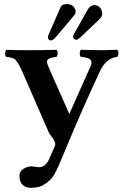

<svg xmlns="http://www.w3.org/2000/svg" viewBox="-20 -677 598 929"><path d="M474.6 -608.9Q473.6 -596.2 461.9 -584.5L363.8 -491.7Q356 -484.9 349.1 -484.4Q335.4 -485.8 333.5 -499Q334 -505.9 338.4 -513.2L406.2 -633.8Q418 -650.9 434.1 -652.3Q464.4 -652.3 472.7 -623Q474.6 -615.7 474.6 -608.9ZM346.2 -621.1Q345.7 -611.3 340.8 -605L249 -496.1Q235.8 -481.9 225.1 -481Q212.9 -482.9 211.9 -496.6Q212.4 -503.4 215.3 -509.8L273.9 -644Q280.8 -656.7 304.2 -657.2Q332 -657.2 342.8 -634.3Q346.2 -627.4 346.2 -621.1ZM242.2 168Q225.6 197.3 188.5 218.8Q184.6 220.7 182.1 222.2Q160.6 231.9 125 231.9Q101.6 231 85.9 213.9Q74.2 198.7 74.2 173.8Q74.2 148.9 103 134.8Q117.7 128.4 133.8 127.9Q140.1 127.9 148.9 129.9Q160.2 131.8 168.9 131.8Q198.7 131.8 216.3 96.2Q219.2 89.8 222.2 83L246.1 27.8Q252.4 13.2 229 -17.1Q221.2 -27.8 217.8 -32.2L88.9 -328.1Q65.4 -382.3 48.3 -392.6Q35.6 -399.4 9.8 -401.9Q1.5 -410.2 6.8 -429.7Q8.3 -434.1 9.8 -436Q49.8 -434.1 121.1 -434.1Q180.2 -434.1 253.9 -436Q262.2 -427.7 257.3 -408.7Q255.9 -404.3 253.9 -401.9Q207 -397.9 207 -378.4Q207.5 -368.2 221.2 -337.9L314 -128.9Q314.9 -126.5 315.4 -125Q315.9 -126.5 315.9 -127L418.9 -357.9Q434.1 -392.1 390.6 -399.4Q382.3 -400.9 371.1 -401.9Q362.8 -410.2 367.7 -429.7Q369.1 -434.1 371.1 -436Q445.3 -434.1 477.1 -434.1Q499.5 -434.1 547.9 -436Q556.2 -427.7 551.3 -408.7Q549.8 -404.3 547.9 -401.9Q502 -397.9 472.2 -348.6Q469.2 -343.3 466.8 -338.9Q379.4 -153.8 285.2 74.2Q260.7 134.8 242.2 168Z"/></svg>

Font: Linux Libertine O
Style: Bold
Weight: 700
Designer: Philipp H. Poll
Foundry: Philipp H. Poll
Version: Version 5.0.0